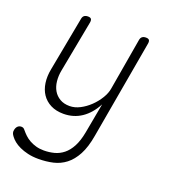

<svg xmlns="http://www.w3.org/2000/svg" viewBox="-139 -665 878 980"><g transform="rotate(20 300.0 -175.0)"><path d="M362 0 392 -163Q363 -108 320 -79Q277 -50 222 -50Q182 -50 152.5 -65Q123 -80 105.5 -106Q88 -132 83 -167Q78 -202 86 -243L141 -535Q143 -548 150.5 -554Q158 -560 171 -560Q184 -560 188.5 -554Q193 -548 191 -535L138 -255Q132 -224 135 -195.5Q138 -167 150.5 -145.5Q163 -124 185 -111Q207 -98 238 -98Q266 -98 294 -112.5Q322 -127 346 -150Q370 -173 387 -201Q404 -229 408 -255L456 -535Q458 -548 465.5 -554Q473 -560 486 -560Q499 -560 503.5 -554Q508 -548 506 -535L412 0Q401 65 379 106Q357 147 327 170Q297 193 260 201.5Q223 210 181 210Q149 210 123.5 204Q98 198 78.5 189Q59 180 45.5 169Q32 158 24 147Q17 138 14.5 130.5Q12 123 14 114Q15 108 17.5 102.5Q20 97 24 93Q28 89 33 87Q38 85 44 85Q49 85 54 87Q59 89 65 97Q74 108 86 119.5Q98 131 114 140Q130 149 149.5 154.5Q169 160 192 160Q221 160 248 153Q275 146 297.5 128Q320 110 336.5 79Q353 48 362 0Z"/></g></svg>

Font: Maple Mono NL Thin
Style: Italic
Weight: 250
Italic angle: -10°
Monospace: yes
Designer: subframe7536
Version: Version 7.000